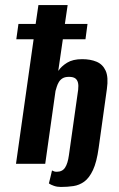

<svg xmlns="http://www.w3.org/2000/svg" viewBox="-20 -650 473 762"><path d="M221.5 92Q206.6 92 194.1 87.6Q181.6 83.3 174 78Q177.7 65.1 180.4 52.2Q183.1 39.4 186.4 26.5Q190.3 28.8 194.7 30.2Q199 31.7 205.1 31.7Q227.5 31.7 238.2 15.3Q249 -1 253.5 -34L290.2 -293.7Q292.2 -310.8 289.4 -322.1Q286.6 -333.4 278.4 -339.2Q270.1 -345 253.6 -345Q238 -345 228.5 -339.3Q219 -333.5 213.6 -324.4Q208.2 -315.3 205.4 -306Q202.6 -296.7 200.3 -288.9L159.5 0H43.5L113.4 -494.1H44.7L53.2 -555H121.5L132.5 -630H248.5L237.5 -555H327.3L319.2 -494.1H229.4L211.2 -368.5Q223.5 -387 246.3 -401.1Q269.1 -415.2 306 -415.2Q339 -415.2 363.3 -405Q387.7 -394.8 399.3 -369.4Q410.9 -344 404.2 -296.9L371.6 -63.3Q363.9 -7 349.1 24.7Q334.2 56.4 314.5 70.7Q294.8 85 271.3 88.5Q247.7 92 221.5 92Z"/></svg>

Font: Alumni Sans SC Thin
Style: Italic
Weight: 100
Italic angle: -8°
Designer: Robert E. Leuschke
Foundry: Robert E. Leuschke
Version: Version 1.016